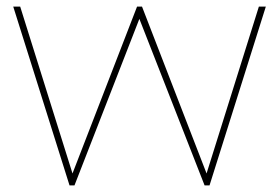

<svg xmlns="http://www.w3.org/2000/svg" viewBox="-20 -560 843 580"><path d="M190 0 20 -540H41L199 -36L394 -540H409L604 -36L762 -540H783L613 0H598L401 -503L205 0Z"/></svg>

Font: SVN-Poppins Thin
Style: Regular
Weight: 100
Designer: Ninad Kale (Devanagari), Jonny Pinhorn (Latin)
Foundry: Indian Type Foundry
Version: Version 3.002 2017